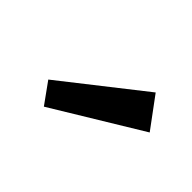

<svg xmlns="http://www.w3.org/2000/svg" viewBox="-51 -930 431 431"><g transform="rotate(45 164.5 -715.0)"><path d="M308 -742 99 -615 63 -665 254 -815Z"/></g></svg>

Font: Bitter Pro Medium
Style: Regular
Weight: 500
Designer: Sol Matas, and Bitter project Authors
Foundry: Sol Matas
Version: Version 1.010